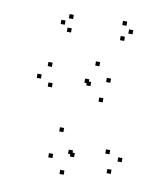

<svg xmlns="http://www.w3.org/2000/svg" viewBox="-84 -817 789 902"><g transform="rotate(10 310.0 -366.0)"><path d="M498 -27.5V-47.5H478V-27.5ZM539 -90.3V-110.3H519V-90.3ZM476 -117.3V-137.3H456V-117.3ZM314.7 -74.7V-94.7H294.7V-74.7ZM304 -85.5V-105.5H284V-85.5ZM402.3 -351.7V-371.7H382.3V-351.7ZM421.5 -448.7V-468.7H401.5V-448.7ZM357.7 -516.2V-536.2H337.7V-516.2ZM138.3 -474.7V-494.7H118.3V-474.7ZM97.3 -411.5V-431.5H77.3V-411.5ZM155.2 -380V-400H135.2V-380ZM321.7 -427.7V-447.7H301.7V-427.7ZM332.5 -416.8V-436.8H312.5V-416.8ZM244.8 -182V-202H224.8V-182ZM215.2 -53.2V-73.2H195.2V-53.2ZM280.8 14.8V-5.2H260.8V14.8ZM451.5 -653.8V-673.8H431.5V-653.8ZM484.8 -691V-711H464.8V-691ZM449.8 -725.7V-745.7H429.8V-725.7ZM197.2 -713.3V-733.3H177.2V-713.3ZM163.8 -680.3V-700.3H143.8V-680.3ZM198.8 -649.3V-669.3H178.8V-649.3Z"/></g></svg>

Font: Monaspace Radon Dots Var
Style: Regular
Weight: 400
Designer: Riley Cran and the Lettermatic Team
Version: Version 1.100 (Monaspace Radon Dots)